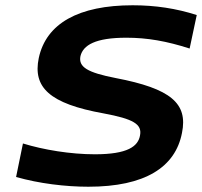

<svg xmlns="http://www.w3.org/2000/svg" viewBox="-20 -699 766 728"><path d="M699 -515 726 -642C648 -667 569 -679 483 -679C278 -679 155 -610 127 -479C104 -368 167 -306 373 -269C486 -248 519 -228 511 -186C504 -144 464 -114 340 -114C247 -114 145 -131 67 -155L41 -28C128 -3 229 9 315 9C530 9 645 -65 670 -195C693 -307 628 -363 419 -403C311 -424 277 -445 285 -486C295 -528 342 -556 459 -556C539 -556 612 -543 699 -515Z"/></svg>

Font: LT Wave Bold
Style: Italic
Weight: 700
Designer: Daniel Lyons
Version: Version 2.5 (Glyphs App)